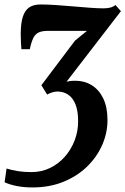

<svg xmlns="http://www.w3.org/2000/svg" viewBox="-41 -589 557 854"><path d="M103.4 244.7Q64.8 244.7 33.3 238.4Q1.9 232.1 -20.6 221.7L-11.8 160.6Q11.5 167.8 38.6 172.2Q65.7 176.5 99.1 176.5Q143.2 176.5 180.9 158.5Q218.6 140.4 246.8 108.7Q275 76.9 290.7 36.3Q306.5 -4.3 306.5 -49.5Q306.5 -96.5 294.4 -125.7Q282.4 -154.9 261.5 -168.4Q240.7 -181.9 214.5 -181.9Q203.5 -181.9 191.9 -178.3Q180.3 -174.8 168.6 -168.5L143 -209.9L292.5 -408.2L345.7 -451.7Q324.1 -451.7 302.1 -451.7Q280 -451.7 258.2 -451.7Q236.3 -451.7 214.6 -451.7Q192.9 -451.7 171.8 -451.7Q146.2 -451.7 130.9 -444.6Q115.7 -437.4 107 -419.7Q98.3 -402 91.5 -370.1H54.2Q53.1 -381.6 52.2 -399.2Q51.2 -416.7 51.2 -436.9Q51.2 -485.4 60.5 -514.3Q69.8 -543.2 89.1 -556.2Q108.5 -569.1 138.8 -569.1Q168.9 -569.1 207.3 -566.6Q245.8 -564.1 285.6 -560.5Q325.4 -556.9 360.6 -554.4Q395.8 -551.9 419.2 -551.9Q436.7 -551.9 449.9 -555.3Q463 -558.7 472.5 -566.7L496.8 -539.3L255.1 -225.6Q261.4 -227.4 271.1 -228.6Q280.8 -229.8 295.1 -229.8Q335.1 -229.8 367.3 -209.8Q399.6 -189.8 418.4 -150.8Q437.1 -111.9 437.1 -54.7Q437.1 2.4 413.5 56Q389.9 109.6 346.1 152.2Q302.3 194.8 240.7 219.8Q179.1 244.7 103.4 244.7Z"/></svg>

Font: Merriweather Light
Style: Italic
Weight: 300
Italic angle: -7.8°
Designer: Eben Sorkin
Foundry: Eben Sorkin
Version: Version 2.101